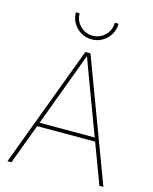

<svg xmlns="http://www.w3.org/2000/svg" viewBox="-135 -1024 885 1112"><g transform="rotate(15 307.5 -468.0)"><path d="M19.5 0 291.5 -727.5H322.3L594.7 0H570.8L359.9 -563.5Q345.2 -602.5 330.8 -641.6Q316.4 -680.7 302.2 -719.7H311Q296.9 -680.7 282.5 -641.6Q268.1 -602.5 253.4 -563.5L43.5 0ZM127.4 -240.7V-263.2H487.3V-240.7ZM307.1 -807.6Q271.5 -807.6 242.4 -825Q213.4 -842.3 196.3 -871.3Q179.2 -900.4 179.2 -935.5H201.7Q201.7 -891.1 232.7 -860.4Q263.7 -829.6 307.1 -829.6Q350.6 -829.6 381.6 -860.4Q412.6 -891.1 412.6 -935.5H435.1Q435.1 -900.4 418 -871.3Q400.9 -842.3 372.1 -825Q343.3 -807.6 307.1 -807.6Z"/></g></svg>

Font: Inter 24pt Thin
Style: Regular
Weight: 250
Designer: Rasmus Andersson
Foundry: rsms
Version: Version 4.001;git-66647c0bb